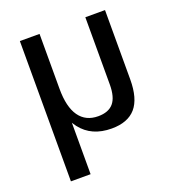

<svg xmlns="http://www.w3.org/2000/svg" viewBox="-131 -643 842 926"><g transform="rotate(-20 289.5 -180.0)"><path d="M512 -540V-184Q512 -86 471.5 -39Q431 8 348 8Q245 8 190.5 -62.5Q136 -133 136 -268L135 -329L176 -258Q176 -165 209.5 -117.5Q243 -70 307 -70Q360 -70 385.5 -100Q411 -130 411 -195V-540ZM176 -540V-172V180H75V-540Z"/></g></svg>

Font: Pathway Extreme SemiCondensed Medium
Style: Regular
Weight: 500
Width: 4
Version: Version 1.001;gftools[0.9.26]